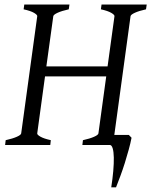

<svg xmlns="http://www.w3.org/2000/svg" viewBox="-20 -635 663 841"><path d="M2.4 0 4.9 -21Q35.6 -27.8 53.7 -35.9Q71.8 -43.9 72.8 -50.8L143.1 -564Q144 -569.8 129.2 -578.6Q114.3 -587.4 83.5 -594.2L86.4 -615.2H284.2L281.2 -594.2Q250.5 -587.4 232.4 -579.1Q214.4 -570.8 213.4 -564L183.1 -344.2H451.2L481.4 -564Q482.4 -569.8 467.5 -578.6Q452.6 -587.4 421.9 -594.2L424.8 -615.2H622.6L619.6 -594.2Q588.9 -587.4 570.8 -579.1Q552.7 -570.8 551.8 -564L480.5 -42.5L481 -43.9H544.4L556.2 -31.7Q551.8 -8.3 543.9 20.3Q536.1 48.8 526.9 78.4Q517.6 107.9 507.3 135.7Q497.1 163.6 488.3 185.5H467.3Q473.1 147.9 476.1 114.3Q479 80.6 478.5 55.2Q478 29.8 473.6 14.9Q469.2 0 460.9 0H340.8L343.3 -21Q374 -27.8 392.1 -35.9Q410.2 -43.9 411.1 -50.8L445.3 -300.3H177.2L143.1 -50.8Q142.1 -44.9 157 -36.4Q171.9 -27.8 202.6 -21L200.2 0Z"/></svg>

Font: Gentium Plus
Style: Italic
Weight: 400
Italic angle: -8°
Designer: J. Victor Gaultney, Annie Olsen, Iska Routamaa
Foundry: SIL International
Version: Version 1.510